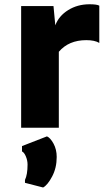

<svg xmlns="http://www.w3.org/2000/svg" viewBox="-20 -584 498 878"><path d="M177.2 273.4 94.2 252V238.8Q106 214.4 106 168.5Q106 149.9 98.4 131.6Q90.8 113.3 80.6 108.4V84L194.8 39.6Q210.4 46.4 224.9 73Q239.3 99.6 239.3 133.8Q239.3 183.6 218.5 222.9Q197.8 262.2 177.2 273.4ZM76.7 0V-556.2H224.6L232.9 -468.3Q249 -511.2 291.7 -537.8Q334.5 -564.5 389.6 -564.5Q422.9 -564.5 434.1 -558.1V-387.7Q413.1 -400.4 374.5 -400.4Q294.4 -400.4 249 -347.2V0Z"/></svg>

Font: HaufeMerriweatherSans
Style: Bold
Weight: 700
Designer: Eben Sorkin
Foundry: Eben Sorkin
Version: Version 1.56